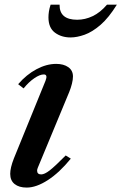

<svg xmlns="http://www.w3.org/2000/svg" viewBox="-20 -816 535 846"><path d="M97.5 10.5Q64 10.5 44.5 -5Q25 -20.5 25 -50Q25 -76.5 41 -117.5L180.5 -460Q191.5 -488 173 -488Q155.5 -488 131 -471.2Q106.5 -454.5 84 -426.5L60 -445Q96.5 -487.5 140.8 -511Q185 -534.5 227.5 -534.5Q260.5 -534.5 281 -520Q301.5 -505.5 301.5 -479Q301.5 -465.5 297 -447.2Q292.5 -429 285 -410.5L147 -78Q143.5 -70 143.5 -64.5Q143.5 -47.5 161.5 -47.5Q176 -47.5 198.5 -64.8Q221 -82 269.5 -131L292 -117Q242 -55.5 191 -22.5Q140 10.5 97.5 10.5ZM291 -651Q250.5 -651 222 -672.2Q193.5 -693.5 193.5 -739.5Q193.5 -751.5 195.5 -765Q197.5 -778.5 203 -795.5H242.5Q241.5 -729 320 -729Q355 -729 388.2 -744.8Q421.5 -760.5 451.5 -795.5H495Q459 -737.5 422.8 -706.2Q386.5 -675 352.8 -663Q319 -651 291 -651Z"/></svg>

Font: Libre Caslon Text Medium Italic
Style: Regular
Weight: 500
Italic angle: -22.583°
Designer: Pablo Impallari, Rodrigo Fuenzalida, Katja Schimmel
Foundry: Pablo Impallari, Rodrigo Fuenzalida
Version: Version 2.000